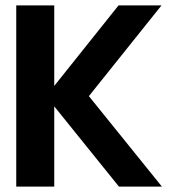

<svg xmlns="http://www.w3.org/2000/svg" viewBox="-20 -695 645 715"><path d="M40.5 0H182V-299L423 0H583L311 -337L581.5 -675H421.5L182 -375V-675H40.5Z"/></svg>

Font: Anybody Thin SemiBold
Style: Regular
Weight: 600
Version: Version 1.113;gftools[0.9.25]